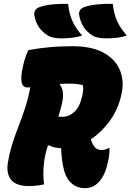

<svg xmlns="http://www.w3.org/2000/svg" viewBox="-20 -961 681 1001"><path d="M335 -941Q340 -892 356 -854.5Q372 -817 408 -776Q383 -767 353.5 -764Q324 -761 301 -761Q252 -761 229 -776Q171 -812 159 -881Q157 -895 163.5 -906.5Q170 -918 186 -924Q218 -935 258 -938.5Q298 -942 335 -941ZM568 -941Q573 -892 589 -854.5Q605 -817 641 -776Q617 -767 587.5 -764Q558 -761 535 -761Q485 -761 462 -776Q432 -795 415.5 -821Q399 -847 393 -881Q390 -895 396.5 -906.5Q403 -918 419 -924Q451 -935 491 -938.5Q531 -942 568 -941ZM210 0Q194 4 173 6.5Q152 9 131 9Q65 9 38.5 -23Q12 -55 21 -112Q30 -167 45 -213.5Q60 -260 77.5 -305Q95 -350 111 -398.5Q127 -447 138 -506Q128 -505 124 -505Q99 -505 93 -531Q87 -557 99 -612Q110 -664 128 -700Q178 -709 234 -714.5Q290 -720 357 -720Q461 -720 523 -684.5Q585 -649 607 -590.5Q629 -532 612 -464L609 -452Q591 -382 549 -326Q507 -270 454 -235Q455 -232 456 -228Q466 -200 478.5 -189.5Q491 -179 510 -179Q529 -179 546 -189H551Q551 -166 548.5 -147Q546 -128 539 -101Q524 -40 492 -9Q478 6 460.5 13Q443 20 424 20Q383 20 355 -3.5Q327 -27 315 -69Q300 -126 299 -188Q284 -189 265.5 -192.5Q247 -196 237 -204L229 -200Q222 -179 217 -156.5Q212 -134 209 -110Q206 -79 206 -51.5Q206 -24 210 0ZM302 -416Q298 -400 293.5 -384Q289 -368 284 -353Q293 -352 305 -352Q340 -352 368 -378Q396 -404 408 -458L410 -466Q416 -496 412 -517Q398 -521 381 -523Q364 -525 342 -525Q319 -525 295 -524L292 -519Q319 -488 302 -416Z"/></svg>

Font: Recursive Sn Csl St Blk
Style: Italic
Weight: 900
Italic angle: -15°
Version: Version 1.079;hotconv 1.0.112;makeotfexe 2.5.65598; ttfautoh